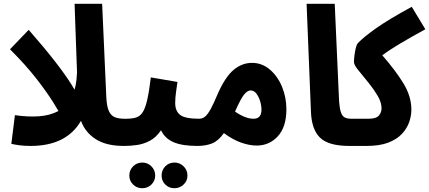

<svg xmlns="http://www.w3.org/2000/svg" viewBox="-20 -768 2273 1017"><path d="M315 -135Q295 -173 260.5 -228Q226 -283 171 -353.5Q116 -424 33 -507L132 -610Q216 -514 271.5 -442.5Q327 -371 359 -319.5Q391 -268 406 -231Z M142 5Q108 5 83 1.5Q58 -2 40 -6L59 -158Q127 -148 185.5 -152Q244 -156 288.5 -179.5Q333 -203 359 -252.5Q385 -302 388 -384L375 -748H521L543 -256Q545 -207 556 -181.5Q567 -156 587.5 -147.5Q608 -139 640 -139Q676 -139 696 -121Q716 -103 716 -71Q716 -38 695.5 -16.5Q675 5 636 5Q543 5 487 -31Q431 -67 409 -128Q332 5 142 5Z M904 229Q875 229 855.5 209.5Q836 190 836 162Q836 133 855.5 113Q875 93 904 93Q932 93 952.5 113Q973 133 973 162Q973 190 952.5 209.5Q932 229 904 229ZM734 229Q705 229 685 209.5Q665 190 665 162Q665 133 685 113Q705 93 734 93Q762 93 782 113Q802 133 802 162Q802 190 782 209.5Q762 229 734 229Z M638 5 648 -139Q681 -139 702 -146Q723 -153 736.5 -174.5Q750 -196 760 -240Q770 -284 779 -358L920 -334Q917 -312 912.5 -281Q908 -250 908 -222Q908 -180 934 -159.5Q960 -139 1035 -139Q1069 -139 1086 -118Q1103 -97 1103 -69Q1103 -35 1082.5 -15Q1062 5 1025 5Q945 5 899 -15Q853 -35 833 -78Q807 -40 774 -22.5Q741 -5 706 0Q671 5 638 5Z M1025 5 1034 -139Q1053 -139 1067 -151Q1081 -163 1096.5 -191.5Q1112 -220 1133 -270Q1173 -361 1217.5 -398Q1262 -435 1315 -435Q1368 -435 1409.5 -399.5Q1451 -364 1474 -308Q1497 -252 1497 -189Q1497 -96 1452 -46.5Q1407 3 1339 3Q1302 3 1257.5 -12.5Q1213 -28 1166 -63Q1136 -21 1102.5 -8Q1069 5 1025 5ZM1308 -289Q1290 -289 1272 -266Q1254 -243 1225 -177Q1280 -139 1323 -139Q1365 -139 1365 -187Q1365 -209 1357.5 -233Q1350 -257 1337.5 -273Q1325 -289 1308 -289Z M1830 5Q1720 5 1675 -39Q1630 -83 1627 -178L1604 -748H1753L1775 -256Q1777 -204 1784 -179Q1791 -154 1805 -146.5Q1819 -139 1840 -139Q1873 -139 1890 -118.5Q1907 -98 1907 -69Q1907 -35 1886.5 -15Q1866 5 1830 5Z M1829 5 1839 -139H1931Q1973 -139 1987 -156Q2001 -173 2001 -194Q2001 -226 1980.5 -260.5Q1960 -295 1935 -326Q1898 -372 1876.5 -398Q1855 -424 1855 -440Q1855 -454 1857.5 -474.5Q1860 -495 1864.5 -513.5Q1869 -532 1876 -540Q1908 -573 1973 -619Q2038 -665 2161 -732L2233 -613Q2151 -568 2096.5 -535.5Q2042 -503 2005 -475Q2076 -394 2117.5 -325.5Q2159 -257 2159 -187Q2159 -155 2147.5 -121.5Q2136 -88 2109 -59Q2082 -30 2036.5 -12.5Q1991 5 1922 5Z"/></svg>

Font: Noto Sans Arabic ExtCond ExtBd
Style: Regular
Weight: 800
Width: 2
Designer: Monotype Design Team, Nadine Chahine, Nizar Qandah and Khaled Hosny
Foundry: Monotype Imaging Inc.
Version: Version 2.012; ttfautohint (v1.8.4.7-5d5b)